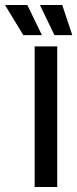

<svg xmlns="http://www.w3.org/2000/svg" viewBox="-88 -745 308 765"><path d="M50 0V-560H140V0ZM160 -725 200 -605H129L71 -725ZM21 -725 79 -605H5L-68 -725Z"/></svg>

Font: Tektur SemiCondensed
Style: Regular
Weight: 400
Width: 4
Designer: Adam Jagosz
Foundry: Adam Jagosz
Version: Version 1.005;gftools[0.9.30]